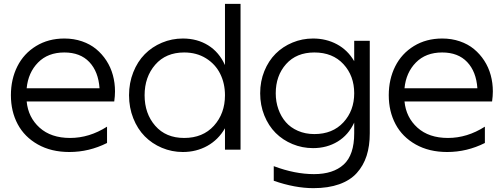

<svg xmlns="http://www.w3.org/2000/svg" viewBox="-20 -770 2592 988"><path d="M336.9 12.2Q243.7 12.2 174.8 -26.6Q106 -65.4 71 -131.1Q36.1 -196.8 36.1 -279.8Q36.1 -362.3 69.3 -428.5Q102.5 -494.6 165.8 -533.2Q229 -571.8 311 -571.8Q359.9 -571.8 401.9 -557.4Q443.8 -543 474.6 -517.6Q505.4 -492.2 527.6 -458Q549.8 -423.8 560.8 -383.5Q571.8 -343.3 571.8 -299.8Q571.8 -276.4 567.9 -248H117.2Q125 -166 183.8 -113Q242.7 -60.1 340.8 -60.1Q439.5 -60.1 530.8 -118.2V-34.2Q438.5 12.2 336.9 12.2ZM117.2 -315.9H492.2Q486.3 -401.4 439.7 -450.7Q393.1 -500 311 -500Q226.6 -500 175.8 -448.2Q125 -396.5 117.2 -315.9Z M1137.7 -279.8Q1137.7 -340.8 1113 -390.4Q1088.4 -439.9 1040 -470Q991.7 -500 927.7 -500Q833.5 -500 778.8 -437Q724.1 -374 724.1 -279.8Q724.1 -185.5 778.8 -122.8Q833.5 -60.1 927.7 -60.1Q1023.9 -60.1 1080.8 -123Q1137.7 -186 1137.7 -279.8ZM920.9 -571.8Q994.6 -571.8 1051 -536.9Q1107.4 -502 1137.7 -435.1V-750H1217.8V0H1137.7V-109.9Q1103.5 -50.8 1046.9 -19.3Q990.2 12.2 920.9 12.2Q864.3 12.2 813.2 -9.3Q762.2 -30.8 724.9 -68.6Q687.5 -106.4 665.8 -161.4Q644 -216.3 644 -279.8Q644 -343.3 665.8 -398.2Q687.5 -453.1 724.9 -491Q762.2 -528.8 813.2 -550.3Q864.3 -571.8 920.9 -571.8Z M1882.8 -84Q1882.8 -19 1866.5 31.7Q1850.1 82.5 1815.9 120.4Q1781.7 158.2 1725.3 178.2Q1668.9 198.2 1592.8 198.2Q1498 198.2 1388.7 160.2V85Q1497.6 126 1595.7 126Q1694.8 126 1748.8 76.4Q1802.7 26.9 1802.7 -84V-139.2Q1772.9 -75.2 1717.5 -41.5Q1662.1 -7.8 1590.8 -7.8Q1535.2 -7.8 1485.1 -28.6Q1435.1 -49.3 1398.4 -85.9Q1361.8 -122.6 1340.3 -175.5Q1318.8 -228.5 1318.8 -290Q1318.8 -351.6 1340.3 -404.3Q1361.8 -457 1398.4 -493.7Q1435.1 -530.3 1485.1 -551Q1535.2 -571.8 1590.8 -571.8Q1658.7 -571.8 1714.1 -542Q1769.5 -512.2 1802.7 -455.1V-560.1H1882.8ZM1398.9 -290Q1398.9 -246.6 1412.4 -208.5Q1425.8 -170.4 1450.4 -141.8Q1475.1 -113.3 1513.2 -96.7Q1551.3 -80.1 1597.7 -80.1Q1691.4 -80.1 1747.1 -140.4Q1802.7 -200.7 1802.7 -290Q1802.7 -379.9 1747.3 -439.9Q1691.9 -500 1597.7 -500Q1505.4 -500 1452.1 -440.2Q1398.9 -380.4 1398.9 -290Z M2281.2 12.2Q2188 12.2 2119.1 -26.6Q2050.3 -65.4 2015.4 -131.1Q1980.5 -196.8 1980.5 -279.8Q1980.5 -362.3 2013.7 -428.5Q2046.9 -494.6 2110.1 -533.2Q2173.3 -571.8 2255.4 -571.8Q2304.2 -571.8 2346.2 -557.4Q2388.2 -543 2418.9 -517.6Q2449.7 -492.2 2471.9 -458Q2494.1 -423.8 2505.1 -383.5Q2516.1 -343.3 2516.1 -299.8Q2516.1 -276.4 2512.2 -248H2061.5Q2069.3 -166 2128.2 -113Q2187 -60.1 2285.2 -60.1Q2383.8 -60.1 2475.1 -118.2V-34.2Q2382.8 12.2 2281.2 12.2ZM2061.5 -315.9H2436.5Q2430.7 -401.4 2384 -450.7Q2337.4 -500 2255.4 -500Q2170.9 -500 2120.1 -448.2Q2069.3 -396.5 2061.5 -315.9Z"/></svg>

Font: TASA Explorer
Style: Regular
Weight: 400
Designer: Weizhong Zhang
Foundry: Local Remote
Version: Version 1.000;Glyphs 3.1.2 (3151)